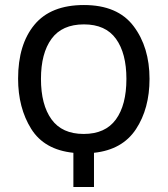

<svg xmlns="http://www.w3.org/2000/svg" viewBox="-20 -744 668 764"><path d="M52 -431Q52 -315 104 -231.5Q156 -148 272 -136V0H354V-136Q467 -148 521 -230Q575 -312 575 -430Q575 -556 511.5 -640Q448 -724 314 -724Q182 -724 117 -645.5Q52 -567 52 -431ZM483 -430Q483 -326 441 -268.5Q399 -211 313 -211Q227 -211 185 -269Q143 -327 143 -430Q143 -532 185 -589.5Q227 -647 314 -647Q400 -647 441.5 -589.5Q483 -532 483 -430Z"/></svg>

Font: Noto Sans Display SemiCondensed
Style: Regular
Weight: 400
Width: 4
Designer: Monotype Design team
Foundry: Monotype Imaging Inc.
Version: 1.000